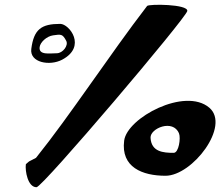

<svg xmlns="http://www.w3.org/2000/svg" viewBox="-20 -799 924 804"><path d="M707.3 -159C663.7 -159 613.7 -162.9 610.4 -222C608.2 -261.8 705.1 -301.8 729.7 -240C737.3 -221 728.9 -159 707.3 -159ZM856.5 -348C754.6 -435 512.1 -306 499.9 -210C485.6 -98.2 576.9 -63 673.1 -63C785.8 -63 945.8 -272 856.5 -348ZM130.7 -138 101.7 -123C93.4 -116.1 88.3 -111.7 88.2 -111C84.6 -83.2 96.3 -15 132.9 -15C158.3 -15 760.8 -725.3 764.3 -753C768 -782 602.8 -782.9 596 -774C437.7 -568 273.8 -316.1 130.7 -138ZM202.3 -651C235.9 -655.9 242 -657 257.3 -628C267.7 -608.4 242.6 -576 217.7 -576C188.7 -576 141.5 -566.8 146 -602C148.6 -621.9 174.8 -647 202.3 -651ZM240.2 -549C344.3 -604 270.2 -699 232.4 -699C153.5 -699 121.6 -676.8 111 -594C103.7 -536.9 188.1 -521.4 240.2 -549Z"/></svg>

Font: Rocketfuel
Style: Italic
Weight: 400
Designer: Mew Too
Foundry: Cannot Into Space Fonts.
Version: Version 0.27